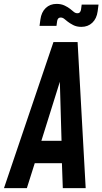

<svg xmlns="http://www.w3.org/2000/svg" viewBox="-40 -966 526 986"><path d="M-19.5 0 234.5 -750H358.5L400 0H282.5L278 -128H138.5L98 0ZM172.5 -243H276L266 -593H282ZM378 -828Q353.5 -828 335.5 -837.5Q317.5 -847 307.5 -855Q299 -862 290.2 -869Q281.5 -876 271.5 -876Q263.5 -876 259 -870.8Q254.5 -865.5 253.5 -858L250 -833H163L167.5 -866Q172.5 -903.5 194.8 -924.8Q217 -946 250.5 -946Q274 -946 291.8 -937.5Q309.5 -929 320 -920.5Q330.5 -912 339 -905Q347.5 -898 357.5 -898Q366 -898 370.5 -903.5Q375 -909 376 -916.5L379.5 -942.5H466L461.5 -908Q456.5 -870.5 434 -849.2Q411.5 -828 378 -828Z"/></svg>

Font: Mohave SemiBold
Style: Italic
Weight: 600
Italic angle: -8°
Designer: Gumpita Rahayu
Foundry: Tokotype
Version: Version 2.003